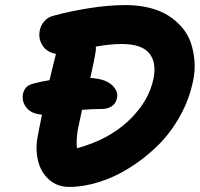

<svg xmlns="http://www.w3.org/2000/svg" viewBox="-20 -796 790 759"><path d="M253.9 -57.1Q205.6 -57.1 173.1 -86.7Q140.6 -116.2 129.9 -162.6Q119.1 -209 129.9 -262.2Q132.8 -277.8 138.4 -305.2Q144 -332.5 146 -342.8Q104.5 -345.7 85 -369.9Q65.4 -394 70.8 -424.8Q74.7 -441.4 84 -451.2Q93.3 -460.9 112.8 -465.8Q145.5 -474.6 175.8 -479Q182.1 -507.3 201.2 -583Q164.6 -589.8 147.7 -616.7Q130.9 -643.6 137.2 -675.8Q141.1 -695.8 155.3 -712.2Q169.4 -728.5 191.9 -733.9Q253.4 -751 330.8 -763.4Q408.2 -775.9 477.1 -775.9Q527.8 -775.9 570.8 -765.1Q613.8 -754.4 645 -734.6Q676.3 -714.8 699.7 -687.5Q723.1 -660.2 734.4 -626.7Q745.6 -593.3 748.8 -555.2Q752 -517.1 743.2 -476.1Q728.5 -403.3 691.2 -336.4Q653.8 -269.5 602.8 -219.7Q551.8 -169.9 492.2 -132.6Q432.6 -95.2 371.1 -76.2Q309.6 -57.1 253.9 -57.1ZM287.1 -280.8Q280.8 -237.3 284.2 -210Q408.2 -243.2 488.3 -318.8Q568.4 -394.5 586.9 -485.8Q599.6 -549.8 569.6 -585.9Q539.6 -622.1 460 -622.1Q417.5 -622.1 358.9 -611.8V-597.2Q353.5 -560.1 336.9 -487.8Q396.5 -484.4 422.4 -460Q448.2 -435.5 442.9 -410.2Q439.5 -389.2 423.3 -377.2Q407.2 -365.2 382.8 -365.2Q344.2 -365.2 304.2 -361.8Q290 -296.9 287.1 -280.8Z"/></svg>

Font: Shantell Sans Bouncy
Style: Bold Italic
Weight: 700
Italic angle: -11.31°
Designer: Stephen Nixon, Anya Danilova, Shantell Martin
Foundry: Arrow Type
Version: Version 1.006;[9816181b4]